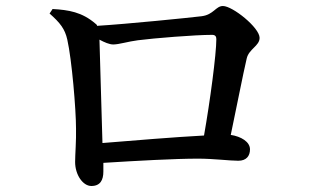

<svg xmlns="http://www.w3.org/2000/svg" viewBox="-20 -663 1040 639"><path d="M284 -44C314 -44 324 -64 324 -92V-121C437 -128 562 -135 639 -135C691 -135 744 -128 773 -128C800 -128 812 -144 812 -166C812 -191 782 -209 748 -214C768 -309 789 -417 801 -468C808 -500 844 -510 844 -537C844 -571 754 -643 722 -643C698 -643 691 -614 651 -609C610 -604 402 -583 303 -577C303 -580 301 -582 298 -584C253 -623 208 -630 155 -633L145 -618C180 -587 196 -567 204 -531C219 -465 233 -299 233 -235C234 -196 230 -148 230 -124C230 -81 256 -44 284 -44ZM311 -531C328 -522 344 -515 357 -515C376 -515 407 -525 439 -529C493 -536 629 -547 686 -547C696 -547 700 -542 700 -533C700 -483 679 -325 659 -212C564 -207 419 -195 321 -187Z"/></svg>

Font: GenKiMin2 TW SB
Style: Regular
Weight: 600
Version: Version 2.100;PS 2.1;hotconv 16.6.51;makeotf.lib2.5.65220 DE